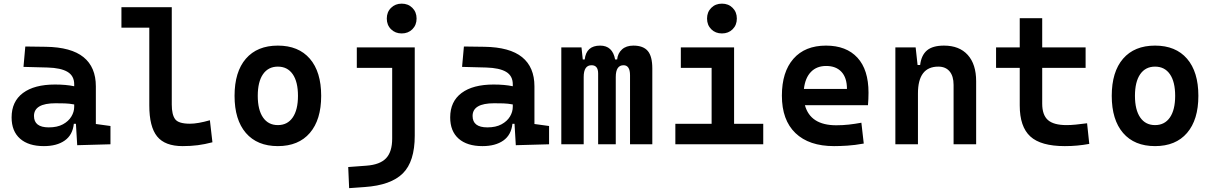

<svg xmlns="http://www.w3.org/2000/svg" viewBox="-20 -771 6485 1026"><path d="M392.6 4.9 385.7 -109.4H374.5Q368.2 -49.8 325.9 -20Q283.7 9.8 214.4 9.8Q132.3 9.8 87.2 -30Q42 -69.8 42 -143.6Q42 -228.5 102.5 -273.9Q163.1 -319.3 273.9 -319.3Q333 -319.3 376.5 -310.1V-320.3Q376.5 -365.7 340.8 -387Q305.2 -408.2 234.4 -410.2L105.5 -413.6L115.2 -522.5L224.6 -521Q360.4 -519 426.3 -465.6Q492.2 -412.1 492.2 -309.6V-108.4L570.3 -97.7V0ZM376.5 -212.9Q350.1 -217.8 326.4 -218.5Q302.7 -219.2 276.9 -219.2Q161.6 -219.2 161.6 -151.4Q161.6 -90.3 240.7 -90.3Q286.1 -90.3 316.2 -106.7Q346.2 -123 361.3 -148.2Q376.5 -173.3 376.5 -200.2Z M956.1 9.8Q861.3 9.8 819.6 -42Q777.8 -93.8 777.8 -207.5V-623H628.9V-732.4H897.9V-212.4Q897.9 -158.7 915.8 -134.3Q933.6 -109.9 995.1 -109.9Q1037.1 -109.9 1101.6 -128.4L1115.2 -10.7Q1074.7 0 1037.1 4.9Q999.5 9.8 956.1 9.8Z M1464.8 9.8Q1354.5 9.8 1293.9 -60.5Q1233.4 -130.9 1233.4 -258.8Q1233.4 -387.2 1293.9 -457.3Q1354.5 -527.3 1464.8 -527.3Q1575.2 -527.3 1635.7 -457.3Q1696.3 -387.2 1696.3 -258.8Q1696.3 -130.9 1635.7 -60.5Q1575.2 9.8 1464.8 9.8ZM1464.8 -102.5Q1516.1 -102.5 1544.2 -143.3Q1572.3 -184.1 1572.3 -258.8Q1572.3 -334 1544.2 -374.5Q1516.1 -415 1464.8 -415Q1413.6 -415 1385.5 -374.5Q1357.4 -334 1357.4 -258.8Q1357.4 -184.1 1385.5 -143.3Q1413.6 -102.5 1464.8 -102.5Z M1845.7 234.4 1840.8 121.6 1938.5 114.3Q2010.7 108.9 2043.2 74.5Q2075.7 40 2075.7 -30.3V-408.2H1886.7V-517.6H2196.3V-45.9Q2196.3 92.3 2132.6 155.5Q2068.8 218.8 1928.7 228.5ZM2126.5 -592.3Q2092.3 -592.3 2069.6 -614.7Q2046.9 -637.2 2046.9 -671.9Q2046.9 -706.5 2069.6 -729Q2092.3 -751.5 2126.5 -751.5Q2161.1 -751.5 2183.6 -729Q2206.1 -706.5 2206.1 -671.9Q2206.1 -637.2 2183.6 -614.7Q2161.1 -592.3 2126.5 -592.3Z M2736.3 4.9 2729.5 -109.4H2718.3Q2711.9 -49.8 2669.7 -20Q2627.4 9.8 2558.1 9.8Q2476.1 9.8 2430.9 -30Q2385.7 -69.8 2385.7 -143.6Q2385.7 -228.5 2446.3 -273.9Q2506.8 -319.3 2617.7 -319.3Q2676.8 -319.3 2720.2 -310.1V-320.3Q2720.2 -365.7 2684.6 -387Q2648.9 -408.2 2578.1 -410.2L2449.2 -413.6L2459 -522.5L2568.4 -521Q2704.1 -519 2770 -465.6Q2835.9 -412.1 2835.9 -309.6V-108.4L2914.1 -97.7V0ZM2720.2 -212.9Q2693.8 -217.8 2670.2 -218.5Q2646.5 -219.2 2620.6 -219.2Q2505.4 -219.2 2505.4 -151.4Q2505.4 -90.3 2584.5 -90.3Q2629.9 -90.3 2659.9 -106.7Q2689.9 -123 2705.1 -148.2Q2720.2 -173.3 2720.2 -200.2Z M3346.7 0V-368.7Q3346.7 -422.4 3312 -422.4Q3270.5 -422.4 3270.5 -359.4V0H3176.3V-378.4Q3176.3 -422.4 3141.1 -422.4Q3099.1 -422.4 3099.1 -359.4V0H2979.5V-517.6H3087.4L3094.2 -453.1H3104.5Q3112.8 -527.3 3187 -527.3Q3253.4 -527.3 3267.1 -453.1H3277.8Q3281.2 -486.3 3303.7 -506.8Q3326.2 -527.3 3364.7 -527.3Q3417.5 -527.3 3441.7 -498.5Q3465.8 -469.7 3465.8 -405.3V0Z M3588.9 0V-109.4H3782.7V-408.2H3618.2V-517.6H3902.8V-109.4H4058.6V0ZM3837.9 -592.3Q3803.2 -592.3 3780.8 -614.7Q3758.3 -637.2 3758.3 -671.9Q3758.3 -706.5 3780.8 -729Q3803.2 -751.5 3837.9 -751.5Q3872.6 -751.5 3895 -729Q3917.5 -706.5 3917.5 -671.9Q3917.5 -637.2 3895 -614.7Q3872.6 -592.3 3837.9 -592.3Z M4437 9.8Q4303.2 9.8 4230.7 -59.8Q4158.2 -129.4 4158.2 -259.8Q4158.2 -386.7 4220 -457Q4281.7 -527.3 4394 -527.3Q4502.4 -527.3 4561.8 -462.9Q4621.1 -398.4 4621.1 -275.9Q4621.1 -240.7 4618.2 -209H4281.2Q4310.5 -101.6 4448.7 -101.6Q4482.9 -101.6 4515.9 -105.2Q4548.8 -108.9 4583 -115.2L4595.7 -3.9Q4547.4 4.9 4507.6 7.3Q4467.8 9.8 4437 9.8ZM4275.9 -295.9H4505.9Q4505.9 -355.5 4476.6 -387Q4447.3 -418.5 4395 -418.5Q4344.2 -418.5 4313.5 -386.7Q4282.7 -355 4275.9 -295.9Z M5075.7 0V-317.4Q5075.7 -364.3 5054.4 -389.6Q5033.2 -415 4994.1 -415Q4885.3 -415 4885.3 -271.5V0H4764.6V-517.6H4873L4883.3 -423.8H4897Q4903.3 -476.1 4933.6 -501.7Q4963.9 -527.3 5024.4 -527.3Q5106.4 -527.3 5151.4 -477.5Q5196.3 -427.7 5196.3 -336.9V0Z M5669.9 9.8Q5542 9.8 5485.6 -42Q5429.2 -93.8 5429.2 -207.5V-408.2H5302.7V-517.6H5429.2V-673.8H5549.3V-517.6H5781.2V-408.2H5549.3V-217.3Q5549.3 -156.7 5579.8 -129.6Q5610.4 -102.5 5679.7 -102.5Q5702.6 -102.5 5729 -105.2Q5755.4 -107.9 5789.1 -112.3L5800.8 -2Q5768.1 3.9 5736.8 6.8Q5705.6 9.8 5669.9 9.8Z M6152.3 9.8Q6042 9.8 5981.4 -60.5Q5920.9 -130.9 5920.9 -258.8Q5920.9 -387.2 5981.4 -457.3Q6042 -527.3 6152.3 -527.3Q6262.7 -527.3 6323.2 -457.3Q6383.8 -387.2 6383.8 -258.8Q6383.8 -130.9 6323.2 -60.5Q6262.7 9.8 6152.3 9.8ZM6152.3 -102.5Q6203.6 -102.5 6231.7 -143.3Q6259.8 -184.1 6259.8 -258.8Q6259.8 -334 6231.7 -374.5Q6203.6 -415 6152.3 -415Q6101.1 -415 6073 -374.5Q6044.9 -334 6044.9 -258.8Q6044.9 -184.1 6073 -143.3Q6101.1 -102.5 6152.3 -102.5Z"/></svg>

Font: CaskaydiaCove NF SemiBold
Style: Regular
Weight: 600
Designer: Aaron Bell
Foundry: Saja Typeworks
Version: Version 2111.001; VTT 6.35;Nerd Fonts 3.2.1